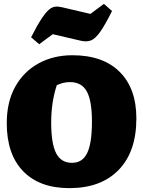

<svg xmlns="http://www.w3.org/2000/svg" viewBox="-20 -960 741 994"><path d="M339 14Q185 14 100 -73.5Q15 -161 15 -322Q15 -432 58.5 -510.5Q102 -589 179 -631.5Q256 -674 355 -674Q513 -674 599.5 -588Q686 -502 686 -347Q686 -175 594.5 -80.5Q503 14 339 14ZM353 -117Q407 -117 431.5 -168Q456 -219 456 -330Q456 -438 429.5 -486.5Q403 -535 342 -535Q308 -535 274 -519Q245 -431 245 -326Q245 -217 270.5 -167Q296 -117 353 -117ZM183 -731 141 -767Q172 -828 194 -861.5Q216 -895 233 -909.5Q250 -924 266.5 -925.5Q283 -927 303 -922L448 -888L518 -940L560 -903Q524 -831 499 -795.5Q474 -760 451.5 -751Q429 -742 399 -749L253 -783Z"/></svg>

Font: Piazzolla SC Black
Style: Regular
Weight: 900
Designer: Juan Pablo del Peral
Foundry: Huerta Tipografica
Version: Version 1.330